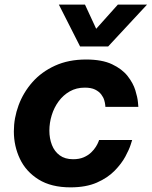

<svg xmlns="http://www.w3.org/2000/svg" viewBox="-20 -796 653 826"><path d="M283.2 10Q200.4 10 146.1 -23.8Q91.8 -57.6 65.7 -112.6Q39.6 -167.6 39.6 -231Q39.6 -288 59.9 -343Q80.2 -398 119.4 -442.5Q158.6 -487 216.8 -513.5Q275 -540 350.4 -540Q419 -540 462.2 -519.5Q505.4 -499 529.1 -468.7Q552.8 -438.4 562.2 -407.8Q571.6 -377.2 573.4 -356.7Q575.2 -336.2 575.2 -336.2H433.4Q433.4 -336.2 432.7 -344.5Q432 -352.8 428.4 -365.2Q424.8 -377.6 415.3 -390Q405.8 -402.4 389 -410.7Q372.2 -419 344.8 -419Q308.4 -419 280.2 -402.9Q252 -386.8 232.4 -360.2Q212.8 -333.6 202.6 -300.6Q192.4 -267.6 192.4 -233.8Q192.4 -200.6 203.3 -172.5Q214.2 -144.4 236.9 -127.7Q259.6 -111 294.6 -111Q321.2 -111 340.2 -119.3Q359.2 -127.6 372.1 -140Q385 -152.4 392.6 -164.8Q400.2 -177.2 403.3 -185.5Q406.4 -193.8 406.4 -193.8H548.6Q548.6 -193.8 542.1 -173.3Q535.6 -152.8 519.3 -122.5Q503 -92.2 473.2 -61.6Q443.4 -31 396.8 -10.5Q350.2 10 283.2 10ZM445.2 -596H324.6L233.2 -776.2H345.6L412.6 -631.6L363.8 -638.6L487 -776.2H612.6Z"/></svg>

Font: Be Vietnam Pro Variable Thin
Style: Italic
Weight: 100
Italic angle: -12°
Designer: Lam Bao, Tony Le, Vietanh Nguyen
Foundry: Yellow Type Foundry
Version: Version 1.002